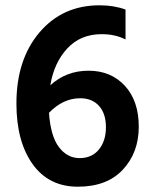

<svg xmlns="http://www.w3.org/2000/svg" viewBox="-20 -689 573 725"><path d="M283 -318Q218 -318 165 -263Q171 -175 202.5 -133.5Q234 -92 280.5 -92Q327 -92 353.5 -124.5Q380 -157 380 -208.5Q380 -260 354 -289Q328 -318 283 -318ZM42 -298Q42 -464 129 -566.5Q216 -669 356 -669Q410 -669 454 -653V-540Q415 -560 364 -560Q284 -560 234 -506Q184 -452 170 -367Q230 -422 314.5 -422Q399 -422 451.5 -365Q504 -308 504 -210.5Q504 -113 444 -48.5Q384 16 274 16Q164 16 103 -69.5Q42 -155 42 -298Z"/></svg>

Font: Hind Guntur SemiBold
Style: Regular
Weight: 600
Designer: Manushi Parikh, Hitesh Malaviya
Foundry: Indian Type Foundry
Version: Version 1.000;PS 1.0;hotconv 1.0.86;makeotf.lib2.5.63406; tt